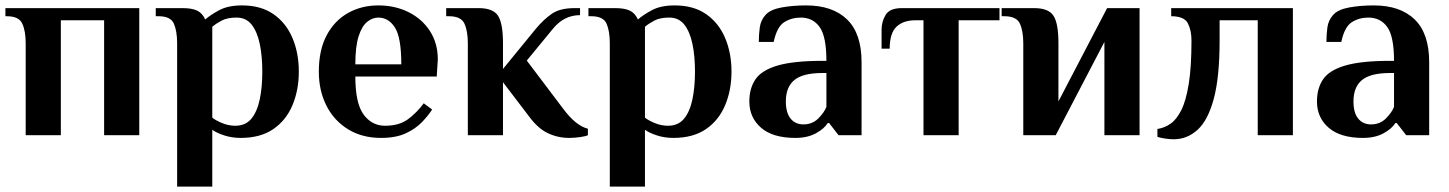

<svg xmlns="http://www.w3.org/2000/svg" viewBox="-21 -500 5357 710"><path d="M74 0V-340Q74 -385 61.5 -412.5Q49 -440 4 -440H-1V-470H494V0H364V-425H204V0Z M634 190V-340Q634 -385 622 -412.5Q610 -440 565 -440H555V-470H654Q688 -470 707.5 -461Q727 -452 738 -428Q756 -444 789 -462Q822 -480 874 -480Q944 -480 990.5 -447.5Q1037 -415 1060.5 -359.5Q1084 -304 1084 -235Q1084 -167 1060.5 -111Q1037 -55 989.5 -22.5Q942 10 869 10Q836 10 807.5 0.5Q779 -9 764 -20V190ZM849 -35Q887 -35 908.5 -61Q930 -87 939.5 -132.5Q949 -178 949 -235Q949 -293 939.5 -338Q930 -383 909.5 -409Q889 -435 854 -435Q820 -435 799 -424Q778 -413 764 -401V-65Q776 -55 800 -45Q824 -35 849 -35Z M1388 10Q1318 10 1266 -22Q1214 -54 1186 -109.5Q1158 -165 1158 -235Q1158 -315 1187 -369.5Q1216 -424 1266 -452Q1316 -480 1378 -480Q1440 -480 1490 -455Q1540 -430 1569 -385Q1598 -340 1598 -280L1594 -217H1293Q1293 -118 1323.5 -76.5Q1354 -35 1403 -35Q1455 -35 1487.5 -59Q1520 -83 1546 -118L1577 -95Q1563 -73 1539.5 -48.5Q1516 -24 1479.5 -7Q1443 10 1388 10ZM1293 -262H1463Q1463 -361 1439.5 -398Q1416 -435 1378 -435Q1356 -435 1336.5 -419Q1317 -403 1305 -365.5Q1293 -328 1293 -262Z M2084 10Q2042 10 2005 -7.5Q1968 -25 1935 -70L1839 -196V0H1709V-340Q1709 -385 1696.5 -412.5Q1684 -440 1639 -440H1629V-470H1749Q1802 -470 1820.5 -442Q1839 -414 1839 -340V-245L1960 -393Q1991 -430 2021 -450Q2051 -470 2104 -470H2124V-444Q2065 -444 2024 -394L1927 -276L2060 -100Q2086 -65 2109 -47Q2132 -29 2153 -24V0Q2145 4 2124 7Q2103 10 2084 10Z M2234 190V-340Q2234 -385 2222 -412.5Q2210 -440 2165 -440H2155V-470H2254Q2288 -470 2307.5 -461Q2327 -452 2338 -428Q2356 -444 2389 -462Q2422 -480 2474 -480Q2544 -480 2590.5 -447.5Q2637 -415 2660.5 -359.5Q2684 -304 2684 -235Q2684 -167 2660.5 -111Q2637 -55 2589.5 -22.5Q2542 10 2469 10Q2436 10 2407.5 0.5Q2379 -9 2364 -20V190ZM2449 -35Q2487 -35 2508.5 -61Q2530 -87 2539.5 -132.5Q2549 -178 2549 -235Q2549 -293 2539.5 -338Q2530 -383 2509.5 -409Q2489 -435 2454 -435Q2420 -435 2399 -424Q2378 -413 2364 -401V-65Q2376 -55 2400 -45Q2424 -35 2449 -35Z M2920 10Q2837 10 2793.5 -27.5Q2750 -65 2750 -125Q2750 -173 2772.5 -206.5Q2795 -240 2854 -257.5Q2913 -275 3020 -275H3035Q3035 -365 3010 -400Q2985 -435 2940 -435Q2906 -435 2879 -418Q2852 -401 2840 -345H2785Q2785 -371 2788.5 -398Q2792 -425 2810 -445Q2828 -465 2869.5 -472.5Q2911 -480 2960 -480Q3058 -480 3111.5 -428Q3165 -376 3165 -270V0H3080L3045 -45H3040Q3027 -24 2996 -7Q2965 10 2920 10ZM2950 -40Q2983 -40 3005 -62Q3027 -84 3035 -105V-230H3020Q2948 -230 2916.5 -204Q2885 -178 2885 -125Q2885 -83 2902.5 -61.5Q2920 -40 2950 -40Z M3394 0V-425H3364Q3319 -425 3294 -401Q3269 -377 3269 -320H3239V-390Q3239 -420 3254 -445Q3269 -470 3314 -470H3675V-425H3524V0Z M3763 0V-340Q3763 -385 3750.5 -412.5Q3738 -440 3693 -440H3683V-470H3803Q3856 -470 3874.5 -442Q3893 -414 3893 -340V-125L4073 -470H4193V0H4063V-345L3883 0Z M4319 15Q4303 15 4285 12Q4267 9 4259 6V-23Q4285 -27 4307.5 -42.5Q4330 -58 4347.5 -93Q4365 -128 4375 -190.5Q4385 -253 4385 -350Q4385 -388 4371.5 -414Q4358 -440 4310 -440V-470H4760V0H4630V-425H4489V-350Q4489 -215 4467.5 -135Q4446 -55 4407.5 -20Q4369 15 4319 15Z M5019 10Q4936 10 4892.5 -27.5Q4849 -65 4849 -125Q4849 -173 4871.5 -206.5Q4894 -240 4953 -257.5Q5012 -275 5119 -275H5134Q5134 -365 5109 -400Q5084 -435 5039 -435Q5005 -435 4978 -418Q4951 -401 4939 -345H4884Q4884 -371 4887.5 -398Q4891 -425 4909 -445Q4927 -465 4968.5 -472.5Q5010 -480 5059 -480Q5157 -480 5210.5 -428Q5264 -376 5264 -270V0H5179L5144 -45H5139Q5126 -24 5095 -7Q5064 10 5019 10ZM5049 -40Q5082 -40 5104 -62Q5126 -84 5134 -105V-230H5119Q5047 -230 5015.5 -204Q4984 -178 4984 -125Q4984 -83 5001.5 -61.5Q5019 -40 5049 -40Z"/></svg>

Font: El Messiri
Style: Bold
Weight: 700
Designer: Mohamed Gaber
Foundry: Kief Type Foundry
Version: Version 2.020; ttfautohint (v1.8.3)